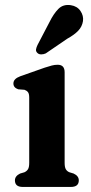

<svg xmlns="http://www.w3.org/2000/svg" viewBox="-20 -739 359 759"><path d="M235.5 -453.5V-95.5Q235.5 -77.5 240.5 -69.5Q245.5 -61.5 254.5 -58L271 -53Q291.5 -43.5 291.5 -26Q291.5 0 260 0H70Q39 0 39 -26Q39 -43 59.5 -53L76.5 -58Q85.5 -62 90.5 -69.8Q95.5 -77.5 95.5 -95.5V-353Q95.5 -368.5 90.5 -374.8Q85.5 -381 77 -384L52 -386Q33 -392.5 33 -409Q33 -427.5 60 -437.5L156.5 -471.5Q173.5 -477 184.8 -480Q196 -483 208 -483Q235.5 -483 235.5 -453.5ZM175.5 -651.5Q192 -685 211 -704Q230 -723 260 -718.5Q285.5 -714.5 298.2 -695.5Q311 -676.5 308 -655.5Q304.5 -633.5 289.2 -617.5Q274 -601.5 246 -586L161 -528Q152.5 -524 143 -524Q133.5 -524 128 -529.5Q121 -536 122.5 -544.2Q124 -552.5 128.5 -561.5Z"/></svg>

Font: Fraunces 9pt S050 SemiBold
Style: Regular
Weight: 600
Version: Version 1.000; ttfautohint (v1.8.3)